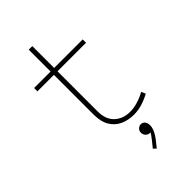

<svg xmlns="http://www.w3.org/2000/svg" viewBox="-274 -781 1110 1110"><g transform="rotate(-45 281.0 -226.0)"><path d="M360.4 5.9Q314 5.9 276.6 -11.2Q239.3 -28.3 217.3 -64.7Q195.3 -101.1 195.3 -159.2V-690.4H224.6V-156.2Q224.6 -90.3 262 -55.9Q299.3 -21.5 356.4 -21.5Q387.2 -21.5 421.4 -32Q455.6 -42.5 482.4 -58.6L494.1 -32.2Q461.9 -14.6 428.5 -4.4Q395 5.9 360.4 5.9ZM60.5 -484.4V-511.7H458V-484.4ZM314.5 237.3 297.9 221.7 330.1 181.6Q340.3 168.9 346.4 159.9Q352.5 150.9 355 143.3Q357.4 135.7 356.4 127.9L369.1 126Q365.7 134.8 360.4 140.1Q355 145.5 347.7 145.5Q335.9 145.5 325.2 134.8Q314.5 124 314.5 107.4Q314.5 91.8 325.2 82Q335.9 72.3 347.7 72.3Q364.7 72.3 373.8 84.5Q382.8 96.7 382.8 115.2Q382.8 130.4 376.7 145.8Q370.6 161.1 362.8 173.8Q355 186.5 349.6 193.4Z"/></g></svg>

Font: Reddit Mono ExtraLight
Style: Regular
Weight: 250
Monospace: yes
Designer: Stephen Hutchings
Foundry: Reddit
Version: Version 1.014